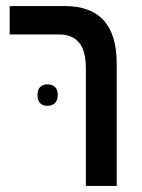

<svg xmlns="http://www.w3.org/2000/svg" viewBox="-20 -615 470 635"><path d="M264 0V-389Q264 -448 241 -474.5Q218 -501 177 -501H12V-595H194Q366 -595 366 -405V0ZM104 -301Q104 -319 113 -327.5Q122 -336 137 -336Q152 -336 161.5 -327.5Q171 -319 171 -301Q171 -283 161.5 -274Q152 -265 137 -265Q122 -265 113 -273.5Q104 -282 104 -301Z"/></svg>

Font: Noto Sans Hebrew Condensed Medium
Style: Regular
Weight: 500
Width: 3
Designer: Monotype Design Team
Foundry: Monotype Imaging Inc.
Version: Version 2.004; ttfautohint (v1.8.4.7-5d5b)